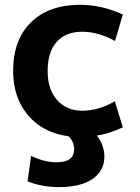

<svg xmlns="http://www.w3.org/2000/svg" viewBox="-20 -554 578 793"><path d="M454.1 -135.7 487.3 -28.3Q429.7 -1 379.9 5.9Q411.1 45.9 411.1 92.8Q411.1 151.4 362.3 185.1Q313.5 218.8 222.7 218.8Q155.3 218.8 93.8 195.3L108.4 89.8Q163.1 116.2 213.9 116.2Q286.1 116.2 286.1 62.5Q286.1 30.3 262.7 8.8Q158.2 -4.9 96.2 -77.6Q34.2 -150.4 34.2 -260.7Q34.2 -389.6 107.9 -461.9Q181.6 -534.2 311.5 -534.2Q399.4 -534.2 487.3 -494.1L455.1 -384.8Q385.7 -422.9 319.3 -422.9Q252 -422.9 214.4 -381.3Q176.8 -339.8 176.8 -260.7Q176.8 -183.6 216.3 -140.1Q255.9 -96.7 319.3 -96.7Q387.7 -96.7 454.1 -135.7Z"/></svg>

Font: Nasu
Style: Bold
Weight: 700
Designer: Ryoko NISHIZUKA (kana &amp; ideographs); Paul D. Hunt (Latin, Greek &amp; Cyrillic); Wenlong ZHANG (bopomofo); Sandoll C
Version: Version 2014.1215